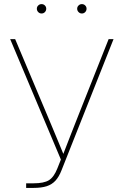

<svg xmlns="http://www.w3.org/2000/svg" viewBox="-20 -919 605 939"><path d="M107.9 0V-22.5H144Q194.8 -22.5 219.2 -37.6Q243.7 -52.7 260.7 -95.7L277.8 -138.7L29.8 -727.5H54.2L206.1 -367.2Q220.7 -332.5 235.1 -298.1Q249.5 -263.7 263.9 -229Q278.3 -194.3 292.5 -159.7H287.1Q307.1 -211.9 327.4 -263.7Q347.7 -315.4 368.2 -367.2L511.2 -727.5H535.2L281.2 -86.9Q268.6 -54.2 251.2 -35.4Q233.9 -16.6 208.3 -8.3Q182.6 0 144 0ZM380.4 -853Q371.1 -853 364.3 -859.9Q357.4 -866.7 357.4 -876.5Q357.4 -885.7 364.3 -892.3Q371.1 -898.9 380.4 -898.9Q390.1 -898.9 396.7 -892.3Q403.3 -885.7 403.3 -876.5Q403.3 -866.7 396.7 -859.9Q390.1 -853 380.4 -853ZM183.1 -853Q173.8 -853 167 -859.9Q160.2 -866.7 160.2 -876.5Q160.2 -885.7 167 -892.3Q173.8 -898.9 183.1 -898.9Q192.9 -898.9 199.5 -892.3Q206.1 -885.7 206.1 -876.5Q206.1 -866.7 199.5 -859.9Q192.9 -853 183.1 -853Z"/></svg>

Font: Inter 16pt Thin
Style: Regular
Weight: 250
Version: Version 4.001;git-66647c0bb